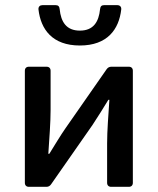

<svg xmlns="http://www.w3.org/2000/svg" viewBox="-20 -723 610 743"><path d="M128.9 -686.5C137.7 -609.4 182.6 -546.9 289.1 -546.9C395.5 -546.9 440.4 -609.4 449.2 -686.5C450.2 -697.3 443.4 -703.1 433.6 -703.1H382.8C373 -703.1 368.2 -698.2 367.2 -687.5C362.3 -638.7 341.8 -604.5 289.1 -604.5C236.3 -604.5 215.8 -638.7 210.9 -687.5C210 -698.2 205.1 -703.1 195.3 -703.1H144.5C134.8 -703.1 127.9 -697.3 128.9 -686.5ZM76.2 -449.2V-15.6C76.2 -5.9 82 0 91.8 0H159.2C167 0 172.9 -2.9 177.7 -9.8L337.9 -239.3C355.5 -265.6 382.8 -309.6 399.4 -336.9H403.3C399.4 -277.3 394.5 -216.8 394.5 -168V-15.6C394.5 -5.9 400.4 0 410.2 0H478.5C488.3 0 494.1 -5.9 494.1 -15.6V-449.2C494.1 -459 488.3 -464.8 478.5 -464.8H411.1C403.3 -464.8 397.5 -461.9 392.6 -455.1L233.4 -226.6C214.8 -200.2 188.5 -156.2 170.9 -127.9H167C170.9 -186.5 175.8 -249 175.8 -297.9V-449.2C175.8 -459 169.9 -464.8 160.2 -464.8H91.8C82 -464.8 76.2 -459 76.2 -449.2Z"/></svg>

Font: Ed Sans Neue Medium
Style: Regular
Weight: 500
Designer: Stephen Hutchings
Version: Version 1.004;PS 001.004;hotconv 1.0.88;makeotf.lib2.5.64775